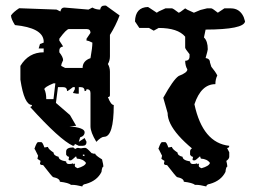

<svg xmlns="http://www.w3.org/2000/svg" viewBox="-20 -467 930 689"><path d="M53.2 -230.5Q82.5 -279.3 136.7 -279.3V-293H118.7L123.5 -309.1L136.7 -314V-321.3Q131.8 -367.2 33.7 -377Q19.5 -399.4 19.5 -411.6Q27.8 -423.8 48.8 -437.5L183.1 -432.6L196.8 -425.8Q199.2 -439.9 210.9 -439.9Q214.4 -439.9 297.4 -432.6L311.5 -439.9Q323.7 -432.6 339.4 -432.6Q341.8 -446.8 353.5 -446.8H360.4L409.2 -411.6Q395.5 -375 374.5 -341.8V-265.1Q374.5 -249.5 367.2 -237.3Q374.5 -225.1 374.5 -209.5V-125.5Q374.5 -118.7 367.2 -118.7Q377.9 -90.3 388.2 -90.3Q388.2 23.9 353.5 23.9Q343.3 23.9 325.7 42Q304.7 7.3 304.7 -13.7V-133.3Q304.7 -147 290.5 -147Q290.5 -140.1 283.7 -140.1Q283.7 -154.3 269.5 -154.3H262.7V-130.9H255.4L241.7 -133.3L248.5 -147V-154.3H241.7Q224.1 -140.1 220.7 -140.1Q220.7 -154.3 206.5 -154.3H188L180.7 -97.7L231 -54.2L253.4 -15.6L229 -13.7Q283.7 -8.8 283.7 7.3Q283.7 21 267.6 25.9L262.7 42L283.7 28.3L290.5 42Q290.5 56.2 276.4 56.2H262.7L248.5 49.3Q248.5 56.2 241.7 56.2Q195.3 35.2 87.9 -83.5Q94.7 -83.5 94.7 -90.3Q66.9 -90.3 53.2 -181.2ZM276.4 -223.1Q276.4 -248.5 304.7 -258.3Q311.5 -296.4 311.5 -314Q297.9 -321.3 290.5 -321.3V-328.1L304.7 -349.1Q304.7 -362.8 290.5 -362.8H227.5Q218.3 -362.8 192.9 -328.1V-321.3L206.5 -300.3Q192.9 -297.9 192.9 -286.1V-279.3Q206.5 -262.2 206.5 -251Q199.7 -237.8 199.7 -230.5L213.9 -223.1ZM171.9 -168Q139.2 -154.3 139.2 -147Q146 -133.8 146 -111.3H171.9L178.7 -168Z M103.5 67.4Q111.3 43.5 116.7 43H127.9Q132.8 43 139.2 62H141.1L152.3 60.1Q152.3 67.4 172.4 80.6Q172.4 91.3 190.4 95.7Q190.4 107.9 217.3 112.3Q217.3 121.6 228 121.6Q237.3 121.6 242.2 119.1L244.1 122.6L249 119.6Q249 123.5 249.5 123.5H248.5V128.9Q249 132.8 258.3 136.7Q285.6 128.9 288.6 117.7Q278.8 103.5 255.9 102.1L252.9 93.8Q236.8 108.4 234.9 108.4H230.5Q226.1 108.4 226.1 105L228 95.7Q221.7 95.7 217.3 87.9V76.7Q217.3 62 243.7 62Q243.7 64.5 250.5 67.4Q255.9 63.5 259.3 63.5L270.5 65.4Q279.3 63.5 286.1 63.5Q291.5 63.5 308.6 82.5Q311 82.5 315.4 84.5H321.8Q321.8 90.3 346.2 105Q351.1 125 351.1 130.9Q346.2 130.9 344.2 149.9Q328.6 181.6 288.6 192.9Q275.9 194.8 275.4 202.1Q252.4 196.3 239.3 196.3H234.9Q226.1 189 194.8 185.1Q194.8 173.3 170.4 168.5Q166.5 166.5 134.8 125.5Q123.5 125.5 123.5 119.6L125.5 110.4L114.3 103L116.7 91.8L105.5 69.3ZM277.3 87.9V91.8L283.2 93.3L282.7 87.9Z M740.2 118.7Q581.5 11.2 581.5 -61.5L565.9 -116.2Q601.6 -181.2 621.1 -194.3Q652.3 -206.1 652.3 -217.8Q644.5 -231.4 644.5 -249Q660.2 -249 660.2 -264.6V-272.5Q644.5 -292 644.5 -295.9V-335.4Q618.2 -366.7 549.3 -366.7L531.7 -356.9L514.6 -366.7H480L464.4 -390.1Q465.8 -440.9 511.2 -441.9L519 -437L542.5 -421.4L550.3 -426.3L573.7 -437H597.2Q601.1 -437 621.1 -421.4Q625 -421.4 644.5 -437L652.3 -432.1L675.8 -421.4L699.2 -431.2L722.7 -437H738.3Q742.2 -437 761.7 -421.4L785.2 -437H808.6Q840.3 -437 854.5 -405.8L859.4 -390.1Q854.5 -361.3 717.8 -360.8L711.9 -332.5Q725.6 -319.8 725.6 -290Q725.6 -286.1 717.8 -258.8Q733.4 -256.3 733.4 -243.2L738.3 -227.5Q752.9 -210 759.8 -196.3Q752.9 -182.6 752.9 -165Q701.7 -165 677.7 -92.8Q707.5 45.9 802.7 56.2Q802.7 64 794.9 64L802.7 79.6V95.2Q802.7 106.4 779.3 118.7Z M548.3 67.4Q556.2 43.5 561.5 43H572.8Q577.6 43 584 62H585.9L597.2 60.1Q597.2 67.4 617.2 80.6Q617.2 91.3 635.3 95.7Q635.3 107.9 662.1 112.3Q662.1 121.6 672.9 121.6Q682.1 121.6 687 119.1L689 122.6L693.8 119.6Q693.8 123.5 694.3 123.5H693.4V128.9Q693.8 132.8 703.1 136.7Q730.5 128.9 733.4 117.7Q723.6 103.5 700.7 102.1L697.8 93.8Q681.6 108.4 679.7 108.4H675.3Q670.9 108.4 670.9 105L672.9 95.7Q666.5 95.7 662.1 87.9V76.7Q662.1 62 688.5 62Q688.5 64.5 695.3 67.4Q700.7 63.5 704.1 63.5L715.3 65.4Q724.1 63.5 731 63.5Q736.3 63.5 753.4 82.5Q755.9 82.5 760.3 84.5H766.6Q766.6 90.3 791 105Q795.9 125 795.9 130.9Q791 130.9 789.1 149.9Q773.4 181.6 733.4 192.9Q720.7 194.8 720.2 202.1Q697.3 196.3 684.1 196.3H679.7Q670.9 189 639.6 185.1Q639.6 173.3 615.2 168.5Q611.3 166.5 579.6 125.5Q568.4 125.5 568.4 119.6L570.3 110.4L559.1 103L561.5 91.8L550.3 69.3ZM722.2 87.9V91.8L728 93.3L727.5 87.9Z"/></svg>

Font: Truetypewriter PolyglOTT
Style: Regular
Weight: 400
Designer: Sergey Beatoff a.k.a. Sam_T
Version: Version 3.76